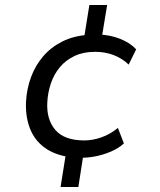

<svg xmlns="http://www.w3.org/2000/svg" viewBox="-20 -632 640 767"><path d="M222 115 244 -23 255 -5Q196 -14 156.5 -43.5Q117 -73 99 -120.5Q81 -168 84 -227Q87 -278 104 -324Q121 -370 152 -406.5Q183 -443 228.5 -466Q274 -489 334 -493L314 -469L337 -612H408L385 -472L373 -494Q419 -493 459.5 -477Q500 -461 524 -435L494 -374Q468 -399 434 -412Q400 -425 360 -425Q313 -425 278 -408.5Q243 -392 219.5 -364Q196 -336 183.5 -299.5Q171 -263 169 -224Q165 -155 201 -113Q237 -71 317 -71Q350 -71 385.5 -83.5Q421 -96 451 -121L475 -59Q453 -39 422 -26Q391 -13 359 -7Q327 -1 299 -2L314 -20L293 115Z"/></svg>

Font: Nunito Sans 10pt
Style: Italic
Weight: 400
Italic angle: -9°
Designer: Vernon Adams
Foundry: Vernon Adams
Version: Version 3.101;gftools[0.9.27]